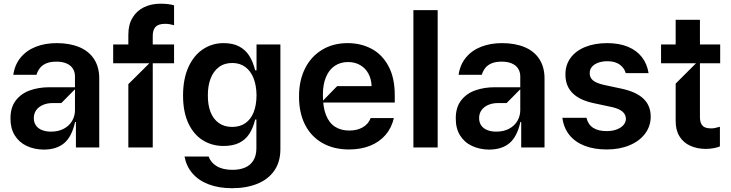

<svg xmlns="http://www.w3.org/2000/svg" viewBox="-20 -781 3872 1017"><path d="M212.4 11.4Q161.9 11 121.4 -8Q81 -27 58.1 -64.1Q35.2 -101.2 35.5 -153.4Q35.2 -211.6 63.4 -248.6Q91.6 -285.5 138.3 -302.2Q185 -318.9 242.2 -318.9H377.1V-377.8Q376.8 -400.6 365.6 -418Q354.4 -435.4 332.2 -445Q310 -454.5 279.1 -454.5Q247.2 -454.5 225.9 -445.7Q204.5 -436.8 192.1 -421.3Q179.7 -405.9 173.3 -384.9H50.4Q58.2 -438.6 89.5 -476.4Q120.7 -514.2 169.9 -533.4Q219.1 -552.6 280.5 -552.6Q348.7 -552.6 399.5 -531.6Q450.3 -510.7 478 -468.4Q505.7 -426.1 505.7 -365.1V0H382.1V-134.9H377.8Q360.4 -57.2 320.3 -23.1Q280.2 11 212.4 11.4ZM251.4 -83.8Q288.4 -83.8 317.1 -98.7Q345.9 -113.6 361.3 -139.6Q376.8 -165.5 377.1 -196V-308.2L304.7 -235.1H258.5Q230.8 -235.1 208.1 -225.5Q185.4 -215.9 172.2 -198Q159.1 -180 159.1 -155.5Q159.1 -132.5 170.5 -116.3Q181.8 -100.1 202.9 -91.8Q224.1 -83.5 251.4 -83.8Z M659.8 0V-335.2L771.3 -446L659.8 -473.7V-597.3Q659.8 -650.6 682.2 -687.5Q704.5 -724.4 743.1 -742.9Q781.6 -761.4 830.3 -761.4Q872.9 -761.4 902 -752.8V-647.7Q902 -647.7 901.6 -647.7Q901.3 -647.7 901.3 -647.7Q889.2 -650.9 878 -652.9Q866.8 -654.8 854.4 -654.8Q818.9 -654.8 803.6 -638.1Q788.4 -621.4 789.1 -588.8V0ZM579.5 -446V-545.5H902V-446Z M1209.5 215.9Q1138.8 215.9 1085 195.3Q1031.2 174.7 998.9 136.7Q966.6 98.7 957.4 48.3H1085.2Q1096.6 80.6 1128.7 99.6Q1160.9 118.6 1211.6 118.6Q1248.9 118.6 1277.2 106.9Q1305.4 95.2 1321.6 69.8Q1337.7 44.4 1338.1 5.7V-147.7H1331.7Q1320.3 -101.9 1300.1 -71.2Q1279.8 -40.5 1246.4 -24.1Q1213.1 -7.8 1164.1 -7.8Q1103 -7.8 1054.3 -38Q1005.7 -68.2 977.6 -128.4Q949.6 -188.6 949.6 -274.9Q949.6 -361.9 977.6 -424.5Q1005.7 -487.2 1054.7 -519.9Q1103.7 -552.6 1164.1 -552.6Q1213.8 -552.6 1247.2 -534.8Q1280.5 -517 1300.4 -485.3Q1320.3 -453.5 1331.7 -408.4H1338.8V-545.5H1465.2V9.2Q1465.2 77.1 1432.5 123.4Q1399.9 169.7 1342.2 192.8Q1284.4 215.9 1209.5 215.9ZM1210.2 -108.7Q1250.7 -108.7 1279.5 -128.6Q1308.2 -148.4 1323.3 -185.9Q1338.4 -223.4 1338.8 -275.6Q1338.4 -327.4 1323.3 -366.1Q1308.2 -404.8 1279.5 -426.1Q1250.7 -447.4 1210.2 -447.4Q1168.3 -447.4 1139.2 -425.4Q1110.1 -403.4 1095.3 -364.5Q1080.6 -325.6 1081 -275.6Q1080.6 -224.8 1095.3 -187.3Q1110.1 -149.9 1139.2 -129.3Q1168.3 -108.7 1210.2 -108.7Z M1828.8 10.7Q1747.2 10.7 1687.1 -23.8Q1627.1 -58.2 1595.3 -121.4Q1563.6 -184.7 1563.9 -269.9Q1563.6 -353.3 1595.3 -417.4Q1627.1 -481.5 1685.7 -517Q1744.3 -552.6 1821.7 -552.6Q1891.3 -552.6 1947.8 -522.7Q2004.3 -492.9 2037.6 -430.9Q2071 -369 2071 -277V-237.9H1681.1L1765.6 -324.6H1948.2Q1947.4 -361.2 1931.8 -390.4Q1916.2 -419.7 1888 -436.1Q1859.7 -452.4 1823.9 -452.4Q1783.4 -452.4 1753.2 -432.2Q1723 -411.9 1706.7 -372.9Q1690.3 -333.8 1690.3 -279.1Q1690 -213.4 1706.9 -171.3Q1723.7 -129.3 1755 -109.4Q1786.2 -89.5 1830.3 -89.5Q1871.8 -89.5 1901.6 -106.7Q1931.5 -123.9 1943.2 -155.5H2066.1Q2054.3 -103.7 2022.2 -66.4Q1990.1 -29.1 1940.9 -9.2Q1891.7 10.7 1828.8 10.7Z M2298.3 -727.3V0H2169.7V-727.3Z M2571 11.4Q2520.6 11 2480.1 -8Q2439.6 -27 2416.7 -64.1Q2393.8 -101.2 2394.2 -153.4Q2393.8 -211.6 2422.1 -248.6Q2450.3 -285.5 2497 -302.2Q2543.7 -318.9 2600.9 -318.9H2735.8V-377.8Q2735.4 -400.6 2724.3 -418Q2713.1 -435.4 2690.9 -445Q2668.7 -454.5 2637.8 -454.5Q2605.8 -454.5 2584.5 -445.7Q2563.2 -436.8 2550.8 -421.3Q2538.4 -405.9 2532 -384.9H2409.1Q2416.9 -438.6 2448.2 -476.4Q2479.4 -514.2 2528.6 -533.4Q2577.8 -552.6 2639.2 -552.6Q2707.4 -552.6 2758.2 -531.6Q2808.9 -510.7 2836.6 -468.4Q2864.3 -426.1 2864.3 -365.1V0H2740.8V-134.9H2736.5Q2719.1 -57.2 2679 -23.1Q2638.8 11 2571 11.4ZM2610.1 -83.8Q2647 -83.8 2675.8 -98.7Q2704.5 -113.6 2720 -139.6Q2735.4 -165.5 2735.8 -196V-308.2L2663.4 -235.1H2617.2Q2589.5 -235.1 2566.8 -225.5Q2544 -215.9 2530.9 -198Q2517.8 -180 2517.8 -155.5Q2517.8 -132.5 2529.1 -116.3Q2540.5 -100.1 2561.6 -91.8Q2582.7 -83.5 2610.1 -83.8Z M3193.9 10.7Q3126.8 10.7 3076.5 -8.9Q3026.3 -28.4 2996.1 -65.9Q2965.9 -103.3 2958.8 -157H3086.6Q3094.5 -121.8 3121.8 -104Q3149.1 -86.3 3193.9 -86.6Q3223.4 -86.6 3246.3 -95.2Q3269.2 -103.7 3282.1 -118.4Q3295.1 -133.2 3295.5 -152Q3294.7 -175.1 3276.6 -190.3Q3258.5 -205.6 3221.6 -213.8L3128.6 -233.7Q3050.4 -249.6 3012.4 -288.2Q2974.4 -326.7 2975.1 -387.1Q2974.8 -436.8 3002.3 -474.4Q3029.8 -512.1 3080.1 -532.3Q3130.3 -552.6 3196 -552.6Q3259.2 -552.6 3305.8 -533.4Q3352.3 -514.2 3380 -478.5Q3407.7 -442.8 3415.5 -393.5H3294.7Q3286.9 -421.2 3262.6 -438.9Q3238.3 -456.7 3197.4 -456.7Q3170.8 -456.7 3149 -448.9Q3127.1 -441.1 3115.2 -426.7Q3103.3 -412.3 3103.7 -394.2Q3103 -370.4 3120.9 -355.3Q3138.8 -340.2 3180.4 -331L3273.4 -311.1Q3350.5 -294.4 3388.5 -258Q3426.5 -221.6 3426.8 -163.4Q3426.5 -112.2 3396.8 -72.8Q3367.2 -33.4 3314.3 -11.4Q3261.4 10.7 3193.9 10.7Z M3718 7.8Q3672.2 7.5 3635.8 -9.1Q3599.4 -25.6 3578.8 -59.3Q3558.2 -93 3558.9 -142.8V-338.1L3666.9 -446L3558.9 -483.7V-676.1H3687.5V-164.1Q3687.1 -139.2 3694.4 -125.4Q3701.7 -111.5 3714.7 -106.2Q3727.6 -100.9 3745.7 -100.9Q3757.1 -100.9 3767.4 -103Q3777.7 -105.1 3792.6 -109.4H3793.3V-5.7Q3783 -0.7 3763 3.4Q3742.9 7.5 3718 7.8ZM3481.5 -446V-545.5H3794.7V-446Z"/></svg>

Font: Riot Sans
Style: Regular
Weight: 400
Designer: Rasmus Andersson
Foundry: rsms
Version: Version 3.005